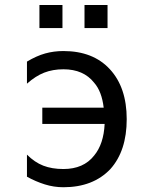

<svg xmlns="http://www.w3.org/2000/svg" viewBox="-20 -747 618 782"><path d="M140.6 -726.6H234.4V-632.8H140.6ZM324.2 -726.6H418V-632.8H324.2ZM89.8 -27.3V-117.2Q121.1 -85.9 156.2 -72.3Q191.4 -58.6 238.3 -58.6Q320.3 -58.6 363.3 -113.3Q402.3 -160.2 406.2 -242.2H152.3V-308.6H402.3Q394.5 -375 363.3 -410.2Q320.3 -464.8 238.3 -464.8Q195.3 -464.8 160.2 -451.2Q125 -437.5 89.8 -406.2V-496.1Q128.9 -519.5 164.1 -529.3Q199.2 -539.1 238.3 -539.1Q359.4 -539.1 427.7 -464.8Q496.1 -390.6 496.1 -261.7Q496.1 -132.8 429.7 -58.6Q359.4 15.6 238.3 15.6Q199.2 15.6 162.1 3.9Q125 -7.8 89.8 -27.3Z"/></svg>

Font: 和音 by 宁静之雨，公众号njzyshare
Style: Regular
Weight: 400
Designer: Steve Matteson
Foundry: Ascender Corporation
Version: Version 6.00;June 8, 2018;FontCreator 11.0.0.2388 32-bit